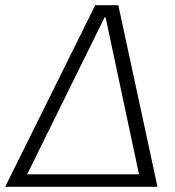

<svg xmlns="http://www.w3.org/2000/svg" viewBox="-49 -720 674 740"><path d="M318 -700H407L558 0H497L358 -653H354L32 0H-29ZM39 -48H504L497 0H32Z"/></svg>

Font: Pathway Extreme 28pt ExtraLight
Style: Italic
Weight: 250
Italic angle: -8°
Designer: Eduardo Rodriguez Tunni
Foundry: Eduardo Rodriguez Tunni
Version: Version 1.001;gftools[0.9.26]